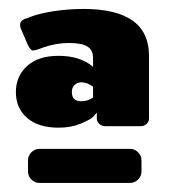

<svg xmlns="http://www.w3.org/2000/svg" viewBox="-20 -728 373 423"><path d="M138.3 -525Q138.3 -505 159.2 -505Q174.2 -505 185 -513.3V-536.7Q172.5 -546.7 159.2 -546.7Q150.8 -546.7 144.6 -541.2Q138.3 -535.8 138.3 -525ZM109.2 -605Q156.7 -605 185 -580.8V-600Q185 -618.3 172.1 -625.8Q159.2 -633.3 131.7 -633.3Q103.3 -633.3 75 -623.3Q73.3 -622.5 68.3 -620.8Q63.3 -619.2 59.2 -617.9Q55 -616.7 52.5 -616.7Q47.5 -616.7 40.8 -630L26.7 -663.3Q24.2 -668.3 24.2 -673.3Q24.2 -681.7 33.3 -685.8Q34.2 -685.8 39.6 -687.9Q45 -690 51.7 -692.5Q58.3 -695 70.4 -697.9Q82.5 -700.8 95.4 -702.9Q108.3 -705 126.7 -706.7Q145 -708.3 164.2 -708.3Q308.3 -708.3 308.3 -605V-466.7Q308.3 -460 302.9 -455Q297.5 -450 290 -450H211.7Q204.2 -450 198.8 -455Q193.3 -460 193.3 -466.7V-480Q190.8 -476.7 185.4 -470.8Q180 -465 158.3 -455.8Q136.7 -446.7 109.2 -446.7Q64.2 -446.7 39.6 -468.3Q15 -490 15 -525Q15 -560 39.6 -582.5Q64.2 -605 109.2 -605ZM41.7 -350V-375Q41.7 -385 49.2 -392.5Q56.7 -400 66.7 -400H266.7Q276.7 -400 284.2 -392.5Q291.7 -385 291.7 -375V-350Q291.7 -340 284.2 -332.5Q276.7 -325 266.7 -325H66.7Q56.7 -325 49.2 -332.5Q41.7 -340 41.7 -350Z"/></svg>

Font: BoonTook Mon
Style: Regular
Weight: 400
Designer: Sungsit Sawaiwan
Foundry: FontUni
Version: Version 3.0